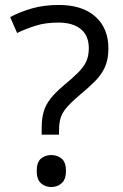

<svg xmlns="http://www.w3.org/2000/svg" viewBox="-20 -744 494 774"><path d="M148 -201V-228Q148 -266 156 -293.5Q164 -321 183 -345.5Q202 -370 235 -398Q275 -431 297 -453.5Q319 -476 328.5 -498Q338 -520 338 -550Q338 -600 306 -626.5Q274 -653 215 -653Q164 -653 124 -640.5Q84 -628 49 -611L21 -675Q60 -696 108.5 -710Q157 -724 217 -724Q312 -724 364.5 -677Q417 -630 417 -549Q417 -504 402.5 -472.5Q388 -441 361 -414.5Q334 -388 298 -358Q265 -330 247.5 -309Q230 -288 224 -267.5Q218 -247 218 -218V-201ZM128 -55Q128 -90 145 -104.5Q162 -119 187 -119Q211 -119 228.5 -104.5Q246 -90 246 -55Q246 -21 228.5 -5.5Q211 10 187 10Q162 10 145 -5.5Q128 -21 128 -55Z"/></svg>

Font: Noto Sans Sinhala
Style: Regular
Weight: 400
Designer: Jelle Bosma - Monotype Design Team
Foundry: Monotype Imaging Inc.
Version: Version 2.006